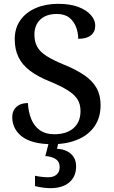

<svg xmlns="http://www.w3.org/2000/svg" viewBox="-20 -744 594 1004"><path d="M253 10Q199 10 159 -0.5Q119 -11 94 -30.5Q69 -50 56.5 -76Q44 -102 44 -131Q44 -155 54.5 -171.5Q65 -188 83 -196.5Q101 -205 126 -205Q128 -160 143 -122.5Q158 -85 188 -63.5Q218 -42 263 -42Q328 -42 364.5 -74Q401 -106 401 -163Q401 -199 385.5 -224Q370 -249 335.5 -271Q301 -293 243 -317Q178 -343 137 -374Q96 -405 76.5 -445.5Q57 -486 57 -539Q57 -597 86.5 -638.5Q116 -680 167.5 -702Q219 -724 284 -724Q347 -724 390 -707.5Q433 -691 455.5 -665Q478 -639 478 -610Q478 -577 455 -559Q432 -541 389 -541Q389 -572 378 -602Q367 -632 342.5 -651.5Q318 -671 277 -671Q222 -671 191 -642Q160 -613 160 -563Q160 -526 174.5 -499.5Q189 -473 223.5 -451Q258 -429 319 -404Q380 -379 422 -350Q464 -321 485 -283.5Q506 -246 506 -194Q506 -130 475 -84.5Q444 -39 387 -14.5Q330 10 253 10ZM243 240Q227 240 204 237Q181 234 163 229V175Q181 179 199.5 181Q218 183 231 183Q260 183 276 169Q292 155 292 130Q292 101 270.5 87.5Q249 74 217 72L238 -9H288L278 34Q311 36 333 48Q355 60 366.5 79.5Q378 99 378 126Q378 179 342.5 209.5Q307 240 243 240Z"/></svg>

Font: Noto Serif Khmer Medium
Style: Regular
Weight: 500
Version: Version 2.003